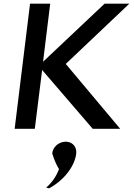

<svg xmlns="http://www.w3.org/2000/svg" viewBox="-20 -713 729 1048"><path d="M302 210C286 254 258 289 232 311C236 312 241 313 248 315C326 273 387 198 396 126C400 92 380 65 347 61C342 60 337 60 332 61H331C299 64 269 89 265 124C275 158 289 189 302 210ZM636 -10 339 -364 686 -693H551L215 -376L254 -693H144L60 -10H170L210 -331L486 -10Z"/></svg>

Font: Bluebird
Style: LiObl
Weight: 300
Designer: Jasper
Foundry: Cannot Into Space Fonts
Version: Version 0.98